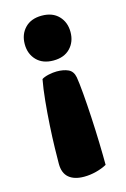

<svg xmlns="http://www.w3.org/2000/svg" viewBox="-107 -511 512 778"><g transform="rotate(-15 149.0 -121.5)"><path d="M61 139Q61 116 62 72.5Q63 29 66 -21.5Q69 -72 74 -122.5Q79 -173 86 -210Q90 -213 98 -216Q106 -219 115 -221Q124 -223 133 -224Q142 -225 149 -225Q178 -225 197.5 -216Q217 -207 222 -181Q226 -158 230 -111Q234 -64 237 -9Q240 46 241.5 100Q243 154 243 192Q223 203 197.5 209.5Q172 216 147 216Q106 216 83.5 197Q61 178 61 139ZM245 -365Q245 -324 219.5 -297.5Q194 -271 149 -271Q104 -271 78.5 -297.5Q53 -324 53 -365Q53 -406 78.5 -432.5Q104 -459 149 -459Q194 -459 219.5 -432.5Q245 -406 245 -365Z"/></g></svg>

Font: Baloo
Style: Regular
Weight: 400
Designer: Sarang Kulkarni and Ek Type
Foundry: Ek Type
Version: Version 1.100;PS 1.000;hotconv 1.0.88;makeotf.lib2.5.647800;